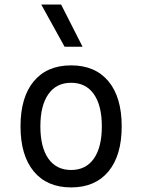

<svg xmlns="http://www.w3.org/2000/svg" viewBox="-20 -815 626 845"><path d="M293 9.8Q187 9.8 128.7 -60.5Q70.3 -130.9 70.3 -258.8Q70.3 -387.2 128.7 -457.3Q187 -527.3 293 -527.3Q398.9 -527.3 457.3 -457.3Q515.6 -387.2 515.6 -258.8Q515.6 -130.9 457.3 -60.5Q398.9 9.8 293 9.8ZM293 -66.9Q357.9 -66.9 393.1 -116.9Q428.2 -167 428.2 -258.8Q428.2 -350.6 393.1 -400.6Q357.9 -450.7 293 -450.7Q228 -450.7 192.9 -400.6Q157.7 -350.6 157.7 -258.8Q157.7 -167 192.9 -116.9Q228 -66.9 293 -66.9ZM264.2 -609.4 161.6 -794.9H249L343.3 -609.4Z"/></svg>

Font: Cascadia Code NF SemiLight
Style: Regular
Weight: 350
Monospace: yes
Designer: Aaron Bell
Foundry: Saja Typeworks
Version: Version 2404.023; ttfautohint (v1.8.4)